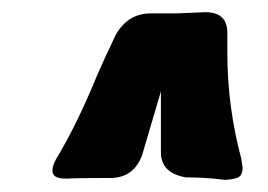

<svg xmlns="http://www.w3.org/2000/svg" viewBox="-20 -905 440 315"><path d="M348 -610Q333 -612 317 -613Q301 -614 285 -614Q244 -621 244 -655V-755L213 -650Q199 -613 161 -613Q105 -613 91 -612H87Q66 -612 66 -625Q66 -633 72 -644Q106 -700 140 -783Q154 -815 170 -848Q190 -883 227 -883H269L317 -885Q353 -885 353 -851V-818Q353 -730 376 -644L378 -630Q378 -616 368.5 -613Q359 -610 348 -610Z"/></svg>

Font: Bangerz
Style: Bold
Weight: 700
Designer: vernon adams
Foundry: Vernon Adams
Version: Version 2.10;February 7, 2025;FontCreator 13.0.0.2683 64-bit